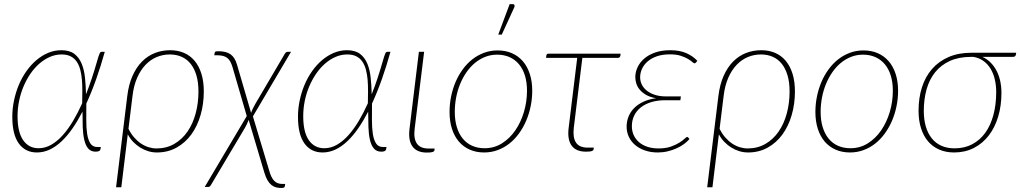

<svg xmlns="http://www.w3.org/2000/svg" viewBox="-20 -750 5058 952"><path d="M477.5 -8Q476.5 -4 471 -1Q465.5 2 454 2Q430.5 2 417.2 -13.8Q404 -29.5 397.8 -56.8Q391.5 -84 390.2 -120Q389 -156 389 -196.5Q365.5 -151 339.8 -113.8Q314 -76.5 285.8 -49.8Q257.5 -23 226.8 -8.5Q196 6 163 6Q105.5 6 73.2 -38.5Q41 -83 41 -171Q41 -212.5 49.8 -253.2Q58.5 -294 74 -330.5Q89.5 -367 111.8 -398.2Q134 -429.5 161 -452.2Q188 -475 219 -488Q250 -501 284 -501Q325 -501 348.8 -482.8Q372.5 -464.5 385 -434Q397.5 -403.5 401.5 -364.2Q405.5 -325 406.5 -282.5Q422 -321.5 435.2 -361.5Q448.5 -401.5 460 -442Q465 -459.5 468.2 -469.5Q471.5 -479.5 474 -484.8Q476.5 -490 478.8 -491.5Q481 -493 484 -493H499.5Q480 -423 457.2 -358.5Q434.5 -294 408 -236.5Q408 -194.5 407.8 -155.8Q407.5 -117 412 -87Q416.5 -57 428 -39Q439.5 -21 463 -21H480ZM171.5 -15Q204 -15 234 -32.2Q264 -49.5 291 -79.5Q318 -109.5 342.2 -150.2Q366.5 -191 387.5 -238Q388 -268 388.2 -297.8Q388.5 -327.5 386.2 -354.2Q384 -381 378 -404Q372 -427 360.5 -444Q349 -461 330.8 -470.5Q312.5 -480 285.5 -480Q255.5 -480 227.8 -468Q200 -456 175.5 -434.8Q151 -413.5 131.2 -384.8Q111.5 -356 97 -322Q82.5 -288 74.8 -250.2Q67 -212.5 67 -174Q67 -95 94.8 -55Q122.5 -15 171.5 -15Z M611 -273.5Q618 -331 637 -373.8Q656 -416.5 684 -444.8Q712 -473 747.5 -487Q783 -501 823.5 -501Q861 -501 891.8 -488Q922.5 -475 944.5 -449Q966.5 -423 978.5 -384.8Q990.5 -346.5 990.5 -296.5Q990.5 -234.5 974.5 -179.5Q958.5 -124.5 928.5 -83.2Q898.5 -42 855.2 -18Q812 6 758 6Q736.5 6 715.5 -0.2Q694.5 -6.5 675.5 -18.2Q656.5 -30 640.5 -46.5Q624.5 -63 613.5 -84L581.5 178.5H555.5ZM617 -111.5Q629 -87 645 -68.8Q661 -50.5 679.2 -38.2Q697.5 -26 717.2 -20Q737 -14 756 -14Q805.5 -14 844.2 -36.5Q883 -59 909.8 -97.8Q936.5 -136.5 950.2 -187.8Q964 -239 964 -296.5Q964 -342 953.8 -376.5Q943.5 -411 925 -434Q906.5 -457 880.2 -468.5Q854 -480 822 -480Q788 -480 757.2 -467.2Q726.5 -454.5 701.8 -428.8Q677 -403 660 -364.2Q643 -325.5 637 -274Z M1213 -155.5Q1209 -144.5 1203.8 -133.8Q1198.5 -123 1193.5 -114.5L1025.5 168Q1024 171 1020.8 174Q1017.5 177 1012 177H995L1203.5 -174.5L1132.5 -418.5Q1128 -433 1122.2 -443.8Q1116.5 -454.5 1108 -461.8Q1099.5 -469 1086.8 -472.5Q1074 -476 1056 -476H1042.5L1044 -486Q1044.5 -490 1047 -493Q1049.5 -496 1062.5 -496Q1102.5 -496 1123.8 -480.2Q1145 -464.5 1155 -430L1225 -190.5Q1229 -202 1234.5 -213.2Q1240 -224.5 1245.5 -234L1392.5 -484Q1394.5 -486.5 1397.5 -489.8Q1400.5 -493 1406 -493H1423L1234 -173L1314.5 95Q1319.5 113.5 1325.8 126.2Q1332 139 1340 147Q1348 155 1357.8 158.5Q1367.5 162 1380 162H1394L1392.5 172Q1392 177 1388.8 179.5Q1385.5 182 1374 182Q1361 182 1349 179Q1337 176 1326.2 167.5Q1315.5 159 1306.5 144Q1297.5 129 1290.5 105Z M1894 -8Q1893 -4 1887.5 -1Q1882 2 1870.5 2Q1847 2 1833.8 -13.8Q1820.5 -29.5 1814.2 -56.8Q1808 -84 1806.8 -120Q1805.5 -156 1805.5 -196.5Q1782 -151 1756.2 -113.8Q1730.5 -76.5 1702.2 -49.8Q1674 -23 1643.2 -8.5Q1612.5 6 1579.5 6Q1522 6 1489.8 -38.5Q1457.5 -83 1457.5 -171Q1457.5 -212.5 1466.2 -253.2Q1475 -294 1490.5 -330.5Q1506 -367 1528.2 -398.2Q1550.5 -429.5 1577.5 -452.2Q1604.5 -475 1635.5 -488Q1666.5 -501 1700.5 -501Q1741.5 -501 1765.2 -482.8Q1789 -464.5 1801.5 -434Q1814 -403.5 1818 -364.2Q1822 -325 1823 -282.5Q1838.5 -321.5 1851.8 -361.5Q1865 -401.5 1876.5 -442Q1881.5 -459.5 1884.8 -469.5Q1888 -479.5 1890.5 -484.8Q1893 -490 1895.2 -491.5Q1897.5 -493 1900.5 -493H1916Q1896.5 -423 1873.8 -358.5Q1851 -294 1824.5 -236.5Q1824.5 -194.5 1824.2 -155.8Q1824 -117 1828.5 -87Q1833 -57 1844.5 -39Q1856 -21 1879.5 -21H1896.5ZM1588 -15Q1620.5 -15 1650.5 -32.2Q1680.5 -49.5 1707.5 -79.5Q1734.5 -109.5 1758.8 -150.2Q1783 -191 1804 -238Q1804.5 -268 1804.8 -297.8Q1805 -327.5 1802.8 -354.2Q1800.5 -381 1794.5 -404Q1788.5 -427 1777 -444Q1765.5 -461 1747.2 -470.5Q1729 -480 1702 -480Q1672 -480 1644.2 -468Q1616.5 -456 1592 -434.8Q1567.5 -413.5 1547.8 -384.8Q1528 -356 1513.5 -322Q1499 -288 1491.2 -250.2Q1483.5 -212.5 1483.5 -174Q1483.5 -95 1511.2 -55Q1539 -15 1588 -15Z M2057 -493H2083L2036 -111.5Q2030 -63.5 2046.8 -38.5Q2063.5 -13.5 2106 -13.5H2135L2134 -4.5Q2133.5 0.5 2125.8 3.5Q2118 6.5 2096.5 6.5Q2047 6.5 2025.2 -23.8Q2003.5 -54 2010.5 -111Z M2209 0ZM2383 -15Q2430 -15 2468.8 -39.2Q2507.5 -63.5 2535 -103.5Q2562.5 -143.5 2577.8 -194.8Q2593 -246 2593 -300Q2593 -342 2582.8 -375.2Q2572.5 -408.5 2553.2 -431.5Q2534 -454.5 2506.5 -466.8Q2479 -479 2445 -479Q2413.5 -479 2385.8 -468Q2358 -457 2334.8 -437.8Q2311.5 -418.5 2293 -391.8Q2274.5 -365 2261.5 -333.5Q2248.5 -302 2241.8 -266.8Q2235 -231.5 2235 -195Q2235 -153 2245.2 -119.5Q2255.5 -86 2274.5 -62.8Q2293.5 -39.5 2321 -27.2Q2348.5 -15 2383 -15ZM2380.5 6Q2341 6 2309.2 -8Q2277.5 -22 2255.2 -48Q2233 -74 2221 -111.2Q2209 -148.5 2209 -195Q2209 -234 2216.8 -272Q2224.5 -310 2239 -343.8Q2253.5 -377.5 2274.5 -406.2Q2295.5 -435 2322 -455.8Q2348.5 -476.5 2380 -488.2Q2411.5 -500 2447.5 -500Q2487 -500 2518.8 -486Q2550.5 -472 2572.8 -446Q2595 -420 2607 -383Q2619 -346 2619 -300Q2619 -261 2611.2 -223.2Q2603.5 -185.5 2589 -151.5Q2574.5 -117.5 2553.5 -88.5Q2532.5 -59.5 2506 -38.5Q2479.5 -17.5 2447.8 -5.8Q2416 6 2380.5 6ZM2450.5 -578.5 2507 -729.5H2523.5Q2529 -729.5 2531 -724.5Q2533 -719.5 2529.5 -712.5L2468 -578.5Z M2689 -474.5Q2690 -484 2700.5 -484H3057L3056 -473.5Q3055 -469 3052 -466Q3049 -463 3043.5 -463H2867.5L2825 -116Q2819.5 -68 2836 -43Q2852.5 -18 2895 -18H2924.5L2923 -9Q2922.5 -4 2914.8 -1Q2907 2 2885.5 2Q2836 2 2814.2 -28.2Q2792.5 -58.5 2799.5 -115.5L2842 -463H2687.5Z M3431 -440Q3427.5 -436 3423.5 -436Q3420 -436 3412.2 -443Q3404.5 -450 3390.5 -458.2Q3376.5 -466.5 3355 -473.5Q3333.5 -480.5 3302 -480.5Q3264.5 -480.5 3236.8 -470.8Q3209 -461 3190.8 -445Q3172.5 -429 3163.2 -408.5Q3154 -388 3154 -367Q3154 -347 3162.8 -329.8Q3171.5 -312.5 3188 -299.8Q3204.5 -287 3228 -279.5Q3251.5 -272 3281.5 -272H3356L3353.5 -253H3279Q3239.5 -253 3208.8 -243.5Q3178 -234 3156.8 -217Q3135.5 -200 3124.2 -176.2Q3113 -152.5 3113 -124.5Q3113 -100 3122.2 -79.8Q3131.5 -59.5 3148.8 -44.8Q3166 -30 3190.5 -22Q3215 -14 3245 -14Q3281 -14 3306.2 -23Q3331.5 -32 3348.2 -42.5Q3365 -53 3374.2 -62Q3383.5 -71 3387.5 -71Q3390.5 -71 3393 -67.5L3398.5 -60.5Q3388 -48 3371.8 -36Q3355.5 -24 3335.2 -14.8Q3315 -5.5 3291.2 0.2Q3267.5 6 3241.5 6Q3207 6 3178.5 -3.8Q3150 -13.5 3129.8 -30.5Q3109.5 -47.5 3098.2 -71Q3087 -94.5 3087 -122Q3087 -147.5 3096 -170.8Q3105 -194 3123 -212.8Q3141 -231.5 3168.5 -244.8Q3196 -258 3233 -263Q3204 -268 3184.2 -279.2Q3164.5 -290.5 3152.5 -304.8Q3140.5 -319 3135.2 -335.5Q3130 -352 3130 -367.5Q3130 -392 3141 -416Q3152 -440 3173.8 -459Q3195.5 -478 3228 -489.5Q3260.5 -501 3303.5 -501Q3350 -501 3383 -486.5Q3416 -472 3437.5 -448.5Z M3542 -273.5Q3549 -331 3568 -373.8Q3587 -416.5 3615 -444.8Q3643 -473 3678.5 -487Q3714 -501 3754.5 -501Q3792 -501 3822.8 -488Q3853.5 -475 3875.5 -449Q3897.5 -423 3909.5 -384.8Q3921.5 -346.5 3921.5 -296.5Q3921.5 -234.5 3905.5 -179.5Q3889.5 -124.5 3859.5 -83.2Q3829.5 -42 3786.2 -18Q3743 6 3689 6Q3667.5 6 3646.5 -0.2Q3625.5 -6.5 3606.5 -18.2Q3587.5 -30 3571.5 -46.5Q3555.5 -63 3544.5 -84L3512.5 178.5H3486.5ZM3548 -111.5Q3560 -87 3576 -68.8Q3592 -50.5 3610.2 -38.2Q3628.5 -26 3648.2 -20Q3668 -14 3687 -14Q3736.5 -14 3775.2 -36.5Q3814 -59 3840.8 -97.8Q3867.5 -136.5 3881.2 -187.8Q3895 -239 3895 -296.5Q3895 -342 3884.8 -376.5Q3874.5 -411 3856 -434Q3837.5 -457 3811.2 -468.5Q3785 -480 3753 -480Q3719 -480 3688.2 -467.2Q3657.5 -454.5 3632.8 -428.8Q3608 -403 3591 -364.2Q3574 -325.5 3568 -274Z M4197 -15Q4244 -15 4282.8 -39.2Q4321.5 -63.5 4349 -103.5Q4376.5 -143.5 4391.8 -194.8Q4407 -246 4407 -300Q4407 -342 4396.8 -375.2Q4386.5 -408.5 4367.2 -431.5Q4348 -454.5 4320.5 -466.8Q4293 -479 4259 -479Q4227.5 -479 4199.8 -468Q4172 -457 4148.8 -437.8Q4125.5 -418.5 4107 -391.8Q4088.5 -365 4075.5 -333.5Q4062.5 -302 4055.8 -266.8Q4049 -231.5 4049 -195Q4049 -153 4059.2 -119.5Q4069.5 -86 4088.5 -62.8Q4107.5 -39.5 4135 -27.2Q4162.5 -15 4197 -15ZM4194.5 6Q4155 6 4123.2 -8Q4091.5 -22 4069.2 -48Q4047 -74 4035 -111.2Q4023 -148.5 4023 -195Q4023 -234 4030.8 -272Q4038.5 -310 4053 -343.8Q4067.5 -377.5 4088.5 -406.2Q4109.5 -435 4136 -455.8Q4162.5 -476.5 4194 -488.2Q4225.5 -500 4261.5 -500Q4301 -500 4332.8 -486Q4364.5 -472 4386.8 -446Q4409 -420 4421 -383Q4433 -346 4433 -300Q4433 -261 4425.2 -223.2Q4417.5 -185.5 4403 -151.5Q4388.5 -117.5 4367.5 -88.5Q4346.5 -59.5 4320 -38.5Q4293.5 -17.5 4261.8 -5.8Q4230 6 4194.5 6Z M4851 -468Q4874 -457.5 4891.8 -439.8Q4909.5 -422 4921.5 -398.8Q4933.5 -375.5 4939.5 -347.8Q4945.5 -320 4945.5 -289Q4945.5 -225.5 4929.2 -171.5Q4913 -117.5 4882.5 -78Q4852 -38.5 4808.5 -16.2Q4765 6 4710.5 6Q4670 6 4637.2 -8.2Q4604.5 -22.5 4581.8 -49Q4559 -75.5 4546.8 -114Q4534.5 -152.5 4534.5 -201Q4534.5 -264 4551.2 -316.8Q4568 -369.5 4601.2 -407.8Q4634.5 -446 4683.5 -467.2Q4732.5 -488.5 4797 -488.5H5018.5L5017.5 -480Q5016.5 -475 5013.2 -471.5Q5010 -468 5002 -468ZM4919.5 -293.5Q4919.5 -328 4912.2 -357.8Q4905 -387.5 4890.8 -410.5Q4876.5 -433.5 4855.2 -448.5Q4834 -463.5 4806 -468H4795Q4734 -468 4689.8 -447.8Q4645.5 -427.5 4616.8 -391.8Q4588 -356 4574.2 -306.8Q4560.5 -257.5 4560.5 -200Q4560.5 -156.5 4570.8 -122Q4581 -87.5 4600.5 -63.5Q4620 -39.5 4648.2 -27Q4676.5 -14.5 4713 -14.5Q4762.5 -14.5 4801 -35Q4839.5 -55.5 4865.8 -92.2Q4892 -129 4905.8 -180.5Q4919.5 -232 4919.5 -293.5Z"/></svg>

Font: Lato Thin
Style: Italic
Weight: 200
Italic angle: -7°
Designer: Lukasz Dziedzic
Foundry: tyPoland Lukasz Dziedzic
Version: Version 2.007; 2014-02-27